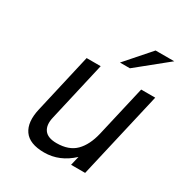

<svg xmlns="http://www.w3.org/2000/svg" viewBox="-176 -866 948 1006"><g transform="rotate(30 298.0 -362.5)"><path d="M474 -740H587L404 -592H344ZM596 -525 475 0H390L403 -55Q328 15 235 15Q146 15 112.5 -33Q79 -81 99 -167L181 -525H266L184 -167Q172 -117 192.5 -88.5Q213 -60 267 -60Q341 -60 381.5 -100.5Q422 -141 440 -217L511 -525Z"/></g></svg>

Font: Miedinger
Style: Italic
Weight: 400
Italic angle: -13°
Version: Version 001.000